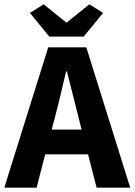

<svg xmlns="http://www.w3.org/2000/svg" viewBox="-26 -872 625 892"><path d="M230 -330 214 -270H353L338 -330Q333 -349 285 -540H281Q244 -381 230 -330ZM-6 0 198 -652H375L579 0H423L383 -155H184L144 0ZM203 -702 113 -812 177 -852 281 -768H285L389 -852L453 -812L363 -702Z"/></svg>

Font: Toshiba Sans
Style: Bold
Weight: 700
Designer: Paul D. Hunt
Foundry: Toshiba Corporation
Version: Version 2.020;PS 2.0;hotconv 1.0.86;makeotf.lib2.5.63406